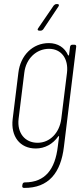

<svg xmlns="http://www.w3.org/2000/svg" viewBox="-20 -720 410 940"><path d="M262 -700H256C251 -700 247 -697 243 -693L167 -582C162 -575 164 -570 172 -570H180C184 -570 189 -573 192 -577L266 -688C271 -695 268 -700 262 -700ZM323 -491 318 -452C318 -448 315 -447 313 -450C297 -487 263 -509 219 -509C140 -509 80 -449 70 -364L42 -137C32 -53 77 7 155 7C200 7 239 -15 265 -52C267 -55 270 -54 269 -50L263 -3C250 108 202 173 101 173C95 173 91 177 90 183L89 190C88 196 91 200 98 200C218 201 278 126 293 -2L353 -491C354 -497 351 -501 345 -501H334C328 -501 324 -497 323 -491ZM164 -21C102 -21 63 -69 71 -138L99 -364C107 -433 158 -481 220 -481C280 -481 316 -433 308 -364L280 -138C271 -69 224 -21 164 -21Z"/></svg>

Font: Barlow Condensed Thin
Style: Italic
Weight: 250
Width: 3
Italic angle: -7°
Designer: Jeremy Tribby
Foundry: Tribby Type
Version: Version 1.422;hotconv 1.0.109;makeotfexe 2.5.65596